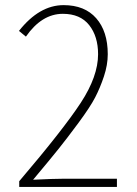

<svg xmlns="http://www.w3.org/2000/svg" viewBox="-20 -736 540 756"><path d="M55.7 0V-22.5Q229.5 -226.6 297.9 -331.1Q366.2 -435.5 366.2 -522.5Q366.2 -592.8 331.1 -637.2Q295.9 -681.6 227.5 -681.6Q144.5 -681.6 82 -591.8L54.7 -614.3Q134.8 -715.8 230.5 -715.8Q313.5 -715.8 358.9 -664.1Q404.3 -612.3 404.3 -522.5Q404.3 -480.5 389.2 -435.1Q374 -389.6 354.5 -352.1Q335 -314.5 289.1 -252.4Q243.2 -190.4 211.9 -151.4Q180.7 -112.3 110.4 -28.3Q190.4 -32.2 227.5 -32.2H440.4V0Z"/></svg>

Font: GenEi Gothic M ExtraLight
Style: Regular
Weight: 200
Designer: o_tamon (Modified); [Source Han Sans]
Ryoko NISHIZUKA  (kana & ideographs); Paul D. Hunt (Latin, Greek & Cyrillic); Wenl
Version: Version 1.1a;Original Version 1.004